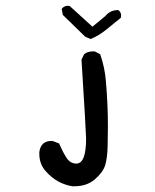

<svg xmlns="http://www.w3.org/2000/svg" viewBox="-20 -520 540 669"><path d="M239 129H232Q207 125 183.5 112.5Q160 100 138.5 75.5Q117 51 117 16V10Q122 -29 160 -29Q165 -29 186 -20Q197 6 210.5 28Q224 50 246 50Q280 50 280 -37Q280 -56 264 -312L273 -331Q285 -341 304 -341H310L329 -331Q345 -286 349 -237Q356 -156 356 -79Q356 -52 355 -10.5Q354 31 346.5 55.5Q339 80 311 104.5Q283 129 239 129ZM296 -384 277 -392 199 -468 195 -489Q202 -499 216 -500L223 -499L302 -427L347 -464Q364 -485 392 -485Q402 -478 402 -466L401 -458Q376 -438 350.5 -417Q325 -396 296 -384Z"/></svg>

Font: Xiaolai Mono SC
Style: Regular
Weight: 400
Monospace: yes
Designer: LXGW / Nozomi Seto
Version: Version 3.113;September 30, 2024